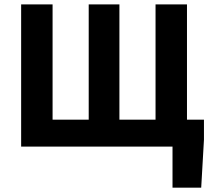

<svg xmlns="http://www.w3.org/2000/svg" viewBox="-20 -672 968 880"><path d="M770.7 188V0H742.8V-123.6H914.8V-31.8L902.2 188ZM76.9 0V-651.8H221V-123.6H386.6V-651.8H527.3V-123.6H692.9V-651.8H837V0Z"/></svg>

Font: Source Sans 3 Variable
Style: Regular
Weight: 200
Designer: Paul D. Hunt
Foundry: Adobe Systems Incorporated
Version: Version 3.026